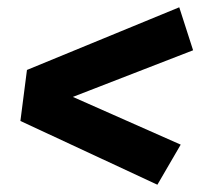

<svg xmlns="http://www.w3.org/2000/svg" viewBox="-20 -603 559 527"><path d="M472 -583 510 -465 180 -337 476 -206 412 -96 36 -271 54 -411Z"/></svg>

Font: Szlgxwxxxixliatcpuztgldltzi
Style: Regular
Weight: 700
Italic angle: -8°
Designer: Carrois Corporate & Edenspiekermann
Foundry: Carrois Corporate GbR & Edenspiekermann AG
Version: Version 2.001